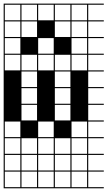

<svg xmlns="http://www.w3.org/2000/svg" viewBox="-20 -747 585 1046"><path d="M545.5 278.8H0V187.9H6.1V272.7H90.9V187.9H97V272.7H181.8V187.9H187.9V272.7H272.7V187.9H278.8V272.7H363.6V187.9H369.7V272.7H454.5V187.9H0V-727.3H545.5V-721.2H460.6V-636.4H545.5V-630.3H460.6V-545.5H545.5V-539.4H460.6V-454.5H545.5V-448.5H460.6V-363.6H545.5V-357.6H460.6V-272.7H545.5V-266.7H460.6V-181.8H545.5V-175.8H460.6V-90.9H545.5V-84.8H460.6V0H545.5V6.1H460.6V90.9H545.5V97H460.6V181.8H545.5V187.9H460.6V272.7H545.5ZM187.9 -636.4H272.7V-721.2H187.9ZM6.1 -636.4H90.9V-721.2H6.1ZM369.7 -636.4H454.5V-721.2H369.7ZM97 -636.4H181.8V-721.2H97ZM278.8 -636.4H363.6V-721.2H278.8ZM6.1 -545.5H90.9V-630.3H6.1ZM97 -545.5H181.8V-630.3H97ZM369.7 -545.5H454.5V-630.3H369.7ZM278.8 -545.5H363.6V-630.3H278.8ZM6.1 -454.5H90.9V-539.4H6.1ZM187.9 -454.5H272.7V-539.4H187.9ZM369.7 -454.5H454.5V-539.4H369.7ZM6.1 -363.6H90.9V-448.5H6.1ZM97 -363.6H181.8V-448.5H97ZM187.9 -363.6H272.7V-448.5H187.9ZM369.7 -363.6H454.5V-448.5H369.7ZM278.8 -363.6H363.6V-448.5H278.8ZM97 -272.7H181.8V-357.6H97ZM278.8 -272.7H363.6V-357.6H278.8ZM97 -181.8H181.8V-266.7H97ZM278.8 -181.8H363.6V-266.7H278.8ZM97 -90.9H181.8V-175.8H97ZM278.8 -90.9H363.6V-175.8H278.8ZM6.1 0H90.9V-84.8H6.1ZM187.9 0H272.7V-84.8H187.9ZM369.7 0H454.5V-84.8H369.7ZM6.1 90.9H90.9V6.1H6.1ZM97 90.9H181.8V6.1H97ZM187.9 90.9H272.7V6.1H187.9ZM278.8 90.9H363.6V6.1H278.8ZM369.7 90.9H454.5V6.1H369.7ZM369.7 181.8H454.5V97H369.7ZM278.8 181.8H363.6V97H278.8ZM6.1 181.8H90.9V97H6.1ZM187.9 181.8H272.7V97H187.9ZM97 181.8H181.8V97H97Z"/></svg>

Font: Micro 5 Charted
Style: Regular
Weight: 400
Designer: Sarah Cadigan-Fried
Version: Version 1.000; ttfautohint (v1.8.4.7-5d5b)